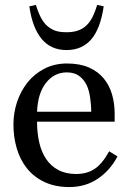

<svg xmlns="http://www.w3.org/2000/svg" viewBox="-20 -756 523 789"><path d="M462.9 -113.3Q432.6 -55.7 381.8 -21.5Q331.1 12.7 265.1 12.7Q207 12.7 163.3 -7.8Q119.6 -28.3 91.3 -63.5Q63 -98.6 49.1 -145.5Q35.2 -192.4 35.2 -244.6Q35.2 -291.5 50 -336.7Q64.9 -381.8 93.8 -418Q121.6 -452.6 162.8 -473.9Q204.1 -495.1 255.4 -495.1Q308.1 -495.1 345.7 -478.5Q383.3 -461.9 406.7 -433.1Q429.2 -405.8 440.2 -368.7Q451.2 -331.5 451.2 -288.1V-255.9H132.3Q132.3 -208.5 141.4 -169.9Q150.4 -131.3 169.9 -102.1Q189 -73.7 219.7 -57.4Q250.5 -41 293 -41Q336.4 -41 367.9 -61.3Q399.4 -81.5 428.7 -134.3ZM355 -296.9Q355 -324.2 350.3 -355.5Q345.7 -386.7 335.4 -407.7Q324.2 -430.2 304.7 -444.3Q285.2 -458.5 254.4 -458.5Q203.1 -458.5 169.2 -415.8Q135.3 -373 132.3 -296.9ZM406.2 -730Q392.6 -637.7 354.7 -594Q316.9 -550.3 253.4 -550.3Q189 -550.3 150.9 -596.4Q112.8 -642.6 100.6 -730L127.4 -735.8Q134.3 -712.9 144 -691.9Q153.8 -670.9 167 -656.2Q182.1 -640.6 201.4 -632.1Q220.7 -623.5 253.4 -623.5Q283.2 -623.5 304 -631.8Q324.7 -640.1 338.9 -655.3Q353 -670.4 362.5 -690.9Q372.1 -711.4 379.4 -735.8Z"/></svg>

Font: UniBurma_GGSerif
Style: Book
Weight: 400
Designer: Victor San Kho Lin (for Burmese only and related typography optimization with it)
Foundry: http://www.unimm.org
Version: 2.0